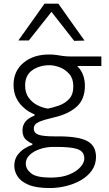

<svg xmlns="http://www.w3.org/2000/svg" viewBox="-20 -796 580 1020"><path d="M245 203Q171.5 203 130.5 185.2Q89.5 167.5 72.8 140.5Q56 113.5 56 85Q56 51 72.8 28.2Q89.5 5.5 112 -8Q134.5 -21.5 152 -26.5V-33Q139 -36.5 119.2 -53Q99.5 -69.5 99.5 -104Q99.5 -157.5 163.5 -182V-188.5Q152.5 -192.5 134.2 -203Q116 -213.5 97 -232.5Q78 -251.5 65 -279.2Q52 -307 52 -345.5Q52 -418.5 104.8 -462.5Q157.5 -506.5 241 -506.5Q263.5 -506.5 280.5 -503.8Q297.5 -501 315.5 -498.5Q333.5 -496 359.5 -496H518.5V-445.5H389.5Q411.5 -424.5 421.2 -397.8Q431 -371 431 -341Q431 -268 387.2 -229Q343.5 -190 269.5 -173Q213.5 -160 186.5 -148.2Q159.5 -136.5 159.5 -113.5Q159.5 -89 184.8 -80.2Q210 -71.5 269.5 -71.5H291.5Q397.5 -71.5 443.8 -46.5Q490 -21.5 490 37.5Q490 78.5 468 109.5Q446 140.5 410 161.2Q374 182 330.8 192.5Q287.5 203 245 203ZM234.5 -219Q262 -224.5 293.5 -235.5Q325 -246.5 347.2 -270.2Q369.5 -294 369.5 -337.5Q369.5 -377.5 348.8 -402Q328 -426.5 298.5 -438Q269 -449.5 242 -449.5Q190.5 -449.5 152 -423.2Q113.5 -397 113.5 -341.5Q113.5 -304 131.2 -278.5Q149 -253 176.8 -238.2Q204.5 -223.5 234.5 -219ZM249 147.5Q308 147.5 347.8 131Q387.5 114.5 407.8 91Q428 67.5 428 46.5Q428 25 416 11.2Q404 -2.5 372 -9Q340 -15.5 279.5 -15.5H260Q224.5 -15 191.8 -4Q159 7 138 26.8Q117 46.5 117 73Q117 102.5 145.5 125Q174 147.5 249 147.5ZM374 -579Q343.5 -618 313.8 -656Q284 -694 253.5 -733Q223 -694.5 193.2 -656.8Q163.5 -619 133 -581H77.5Q112 -629.5 147 -678.5Q182 -727.5 216.5 -776.5H290Q324.5 -727.5 359.2 -678.5Q394 -629.5 429 -580.5Z"/></svg>

Font: Commissioner Light
Style: Regular
Weight: 300
Designer: Kostas Bartsokas
Foundry: Kostas Bartsokas
Version: Version 1.000; ttfautohint (v1.8.3)